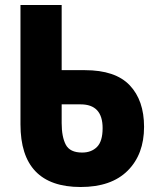

<svg xmlns="http://www.w3.org/2000/svg" viewBox="-20 -734 640 769"><path d="M557 -226Q557 -332 499.5 -392.5Q442 -453 320 -453H227V-714H62V-236Q62 15 303 15Q426 15 491.5 -50.5Q557 -116 557 -226ZM227 -241V-316H303Q391 -316 391 -221Q391 -168 368.5 -145.5Q346 -123 309 -123Q260 -123 243.5 -154.5Q227 -186 227 -241Z"/></svg>

Font: Noto Sans Mono UI ExtraBold
Style: Regular
Weight: 800
Designer: Monotype Design team
Foundry: Monotype Imaging Inc.
Version: 1.000